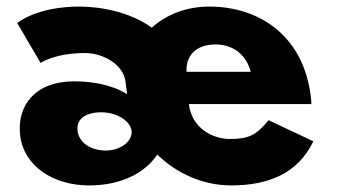

<svg xmlns="http://www.w3.org/2000/svg" viewBox="-20 -548 1053 583"><path d="M103.2 -357C103.2 -357 146.5 -387 238.5 -387C289.5 -387 354.4 -355 361.3 -299L365.8 -262C340.9 -278 289 -301 204 -301C88 -301 30 -228 41.3 -136C52.7 -43 142.8 15 249.8 15C406.8 15 457.3 -79 457.3 -79C516.4 -21 596.8 15 681.8 15C795.8 15 885.3 -22 931.4 -119L795.5 -183C758.2 -137 734.5 -126 677.5 -126C632.5 -126 563.2 -153 553.5 -232H925.5C925.8 -238 924.4 -249 923.6 -256C901.5 -436 771.2 -528 615.2 -528C546.2 -528 485.1 -504 441 -464C373 -513 283.2 -528 221.2 -528C90.2 -528 32.3 -478 32.3 -478ZM546.5 -330C543.7 -377 573.3 -413 634.3 -413C686.3 -413 726.9 -384 741.5 -330ZM215.5 -151C211 -187 240.6 -207 287.6 -207C334.6 -207 375.8 -181 379.5 -151C383.1 -121 348.8 -91 301.8 -91C254.8 -91 219.9 -115 215.5 -151Z"/></svg>

Font: Hussar
Style: BdOpOblOne
Weight: 700
Foundry: Cannot Into Space Fonts
Version: Version 2.00